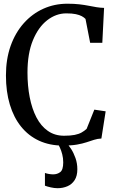

<svg xmlns="http://www.w3.org/2000/svg" viewBox="-20 -773 628 1034"><path d="M319 11Q247.5 11 190.5 -15.2Q133.5 -41.5 93.8 -90.8Q54 -140 33 -209.8Q12 -279.5 12 -366.5Q12 -454.5 37.2 -525.8Q62.5 -597 108 -648Q153.5 -699 213.5 -726Q273.5 -753 343 -753Q379 -753 407 -749.8Q435 -746.5 457.8 -742Q480.5 -737.5 500.5 -734.2Q520.5 -731 540.5 -730.5L531 -542.5H465.5L440.5 -671Q433 -679 420.5 -685.8Q408 -692.5 388.2 -696.8Q368.5 -701 337 -701Q282 -701 234.2 -664Q186.5 -627 157.2 -556Q128 -485 128 -382Q128 -311 140 -249.2Q152 -187.5 176.2 -140.8Q200.5 -94 237.8 -68Q275 -42 325 -42Q359.5 -42 382 -46.5Q404.5 -51 419.5 -59.5Q434.5 -68 446.5 -79L488 -182.5L549 -173.5L526 -27Q505 -26 486.5 -20Q468 -14 446 -6.8Q424 0.5 393.8 5.8Q363.5 11 319 11ZM290.5 240.5Q272.5 240.5 253.8 236.2Q235 232 222 227V158.5Q232 162 244 164Q256 166 266.5 166Q288 166 304.2 154Q320.5 142 320.5 101.5Q320.5 78.5 315.2 58.2Q310 38 302.8 22.5Q295.5 7 290 -1L320.5 -6L339 -1Q349.5 8.5 363 29.2Q376.5 50 386.5 78.2Q396.5 106.5 396.5 138.5Q396.5 174.5 382 197Q367.5 219.5 343.2 230Q319 240.5 290.5 240.5Z"/></svg>

Font: Merriweather 24pt SemiCondensed
Style: Regular
Weight: 400
Width: 4
Designer: Eben Sorkin
Foundry: Eben Sorkin
Version: Version 2.100